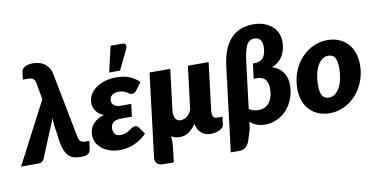

<svg xmlns="http://www.w3.org/2000/svg" viewBox="-118 -1005 2785 1415"><g transform="rotate(-10 1274.5 -298.0)"><path d="M206 -461 185.5 -579Q183 -593.5 178.8 -603.2Q174.5 -613 167.2 -618.8Q160 -624.5 149.2 -626.8Q138.5 -629 123 -629H90L96.5 -681.5Q98 -692.5 103 -702Q108 -711.5 118.2 -718.8Q128.5 -726 144.2 -730.2Q160 -734.5 183 -734.5Q201.5 -734.5 222.5 -730.2Q243.5 -726 262.2 -714.8Q281 -703.5 295.8 -683.5Q310.5 -663.5 317.5 -632L412.5 -145Q414.5 -133.5 417.8 -125Q421 -116.5 427 -111Q433 -105.5 442.5 -102.5Q452 -99.5 465.5 -99.5H494L486.5 -42Q484.5 -27 478.8 -17.5Q473 -8 464 -2.8Q455 2.5 443.2 4.5Q431.5 6.5 417.5 6.5Q388 6.5 365 1Q342 -4.5 324.2 -20.8Q306.5 -37 294.2 -66.8Q282 -96.5 274 -145L267 -203Q260.5 -240 258.2 -266Q256 -292 256.5 -313Q241 -270 216.5 -216L138.5 -26Q133.5 -15 122.5 -7.5Q111.5 0 91.5 0H-34.5Z M521 0ZM900 -407Q890 -393.5 881.8 -389.8Q873.5 -386 863.5 -386Q854.5 -386 846.8 -391Q839 -396 828.8 -402.2Q818.5 -408.5 804.5 -413.5Q790.5 -418.5 769 -418.5Q737 -418.5 719 -403.8Q701 -389 701 -363.5Q701 -342.5 717.5 -328.2Q734 -314 768.5 -314H845.5L833.5 -220.5H756.5Q733 -220.5 717.2 -216Q701.5 -211.5 692.2 -203.2Q683 -195 679 -183Q675 -171 675 -156Q675 -133 687.8 -117.5Q700.5 -102 729 -102Q753 -102 769 -109Q785 -116 797.5 -124.2Q810 -132.5 820.8 -139.5Q831.5 -146.5 845 -146.5Q862.5 -146.5 870.5 -133.5L907 -80Q880.5 -53.5 853 -36.5Q825.5 -19.5 799 -10Q772.5 -0.5 748.5 3Q724.5 6.5 706 6.5Q669.5 6.5 636 -3.2Q602.5 -13 577 -31.8Q551.5 -50.5 536.2 -77.2Q521 -104 521 -138.5Q521 -184 549 -218Q577 -252 633 -269Q611 -277.5 596.5 -289.2Q582 -301 573 -315Q564 -329 560.2 -344Q556.5 -359 556.5 -374Q556.5 -403.5 571.5 -431Q586.5 -458.5 614.2 -479.5Q642 -500.5 681.8 -513.2Q721.5 -526 771 -526Q827.5 -526 871 -507.8Q914.5 -489.5 940 -460ZM725.5 -570 770 -762.5H857Q876.5 -762.5 881.8 -750.2Q887 -738 878 -717L807 -570Z M1173.5 -518.5 1136.5 -218 1136 -213.5Q1132.5 -177 1144.2 -154.8Q1156 -132.5 1183 -132.5Q1211 -132.5 1231.2 -148.8Q1251.5 -165 1265.5 -194.5L1305.5 -518.5H1460.5L1417 -162.5Q1410.5 -104.5 1450 -104.5H1491.5L1484 -45Q1482.5 -35.5 1475 -26.5Q1467.5 -17.5 1454.8 -10.2Q1442 -3 1424.5 1.2Q1407 5.5 1386 5.5Q1346.5 5.5 1317.2 -17.2Q1288 -40 1278.5 -87.5Q1252 -50.5 1222.8 -30.8Q1193.5 -11 1157.5 -11Q1118.5 -11 1092.5 -28.5Q1095.5 -7 1095 16.2Q1094.5 39.5 1092 60L1079.5 164.5H1002.5Q970 164.5 954.2 148.5Q938.5 132.5 942.5 102.5L1018.5 -518.5Z M1583.5 -466.5Q1591 -527.5 1609 -577Q1627 -626.5 1657 -661.8Q1687 -697 1730.2 -716.2Q1773.5 -735.5 1832 -735.5Q1877.5 -735.5 1913 -722.5Q1948.5 -709.5 1973 -687.5Q1997.5 -665.5 2010 -635.8Q2022.5 -606 2022.5 -572.5Q2022.5 -513.5 1996.5 -468Q1970.5 -422.5 1915 -400Q1968 -383 1995 -343.5Q2022 -304 2022 -248Q2022 -195 2004.5 -148.5Q1987 -102 1956.2 -67.2Q1925.5 -32.5 1883 -12.5Q1840.5 7.5 1790.5 7.5Q1760.5 7.5 1731.5 -2.5Q1702.5 -12.5 1680 -33.5L1674 17L1647 104Q1637 133 1619 149.2Q1601 165.5 1567 165.5H1506L1547 -169.5ZM1691.5 -127Q1705.5 -116.5 1724.5 -111.5Q1743.5 -106.5 1762 -106.5Q1791 -106.5 1812 -117.8Q1833 -129 1846.5 -148.2Q1860 -167.5 1866.5 -193.2Q1873 -219 1873 -248Q1873 -276.5 1865.5 -294.2Q1858 -312 1846.8 -322Q1835.5 -332 1821.5 -335.8Q1807.5 -339.5 1795 -339.5H1766L1780.5 -452H1791Q1838.5 -452 1859.2 -480Q1880 -508 1880 -561.5Q1880 -597.5 1864 -614.2Q1848 -631 1822.5 -631Q1802 -631 1787.8 -622Q1773.5 -613 1763 -593Q1752.5 -573 1745.2 -540.5Q1738 -508 1732.5 -461.5L1696.5 -166Z M2290 -107Q2316 -107 2336.5 -122.8Q2357 -138.5 2371.2 -165.8Q2385.5 -193 2393.2 -229.2Q2401 -265.5 2401 -306.5Q2401 -363 2385.8 -387.2Q2370.5 -411.5 2336 -411.5Q2310 -411.5 2289.5 -395.8Q2269 -380 2254.8 -353Q2240.5 -326 2232.8 -289.5Q2225 -253 2225 -212Q2225 -156.5 2240.2 -131.8Q2255.5 -107 2290 -107ZM2276 8Q2232.5 8 2194.8 -6.5Q2157 -21 2129.2 -48.8Q2101.5 -76.5 2085.8 -117.2Q2070 -158 2070 -211Q2070 -280 2092.8 -337.8Q2115.5 -395.5 2154 -437.5Q2192.5 -479.5 2243.2 -503Q2294 -526.5 2350 -526.5Q2393.5 -526.5 2431 -512Q2468.5 -497.5 2496.2 -469.8Q2524 -442 2540 -401.2Q2556 -360.5 2556 -307.5Q2556 -239.5 2533.2 -181.8Q2510.5 -124 2472 -81.8Q2433.5 -39.5 2382.8 -15.8Q2332 8 2276 8Z"/></g></svg>

Font: Lato Black
Style: Italic
Weight: 900
Italic angle: -7°
Designer: Lukasz Dziedzic
Foundry: tyPoland Lukasz Dziedzic
Version: Version 2.007; 2014-02-27